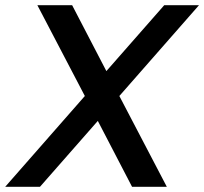

<svg xmlns="http://www.w3.org/2000/svg" viewBox="-65 -720 787 740"><path d="M444 0H578L395 -350L702 -700H568L345 -446L213 -700H79L262 -350L-45 0H89L312 -254Z"/></svg>

Font: Uncut Sans Semibold
Style: Italic
Weight: 600
Italic angle: -10°
Designer: Kasper Nordkvist
Foundry: Uncut Type
Version: Version 1.111;FEAKit 1.0